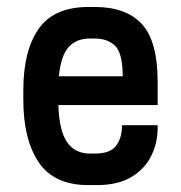

<svg xmlns="http://www.w3.org/2000/svg" viewBox="-20 -533 527 559"><path d="M237.3 5.9Q137.2 5.9 92.5 -60.8Q47.9 -127.4 47.9 -242.2V-270.5Q47.9 -385.3 92.5 -449Q137.2 -512.7 237.3 -512.7H255.9Q347.2 -512.7 393.1 -462.9Q439 -413.1 439 -294.9V-227.1H149.9Q152.3 -152.3 175.3 -119.1Q198.2 -85.9 242.2 -85.9H256.3Q301.3 -85.9 318.1 -108.9Q335 -131.8 335 -165V-168.5H439V-160.2Q439 -117.2 420.4 -79.3Q401.9 -41.5 362.8 -17.8Q323.7 5.9 261.7 5.9ZM242.2 -420.9Q202.1 -420.9 179.7 -395.8Q157.2 -370.6 151.4 -311H337.4Q336.9 -378.9 314.9 -399.9Q293 -420.9 255.4 -420.9Z"/></svg>

Font: Kay Pho Du
Style: Bold
Weight: 700
Designer: Victor Gaultney, Khu Oo Reh
Foundry: SIL International
Version: Version 3.000